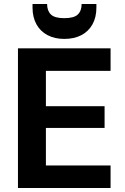

<svg xmlns="http://www.w3.org/2000/svg" viewBox="-20 -942 628 962"><path d="M70 0V-700H534V-587H210V-410H504V-301H210V-113H534V0ZM302 -747Q254 -747 218 -766Q182 -785 162.5 -820.5Q143 -856 143 -904V-922H216Q216 -888 235 -869.5Q254 -851 302 -851Q351 -851 370 -869.5Q389 -888 389 -922H463V-904Q463 -855 443 -819.5Q423 -784 387 -765.5Q351 -747 302 -747Z"/></svg>

Font: DM Sans 12pt ExtraBold
Style: Regular
Weight: 800
Version: Version 4.004;gftools[0.9.30]